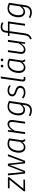

<svg xmlns="http://www.w3.org/2000/svg" viewBox="2396 -3196 991 5854"><g transform="rotate(-90 2892.0 -268.5)"><path d="M412 -478 65 -50H349L336 0H-15L-8 -45L338 -472H76L83 -523H418Z M916 0H838L789 -469L606 0H529L472 -523H529L575 -45L762 -523H830L881 -45L1059 -523H1116Z M1600 -491 1545 -114Q1543 -103 1543 -84Q1543 -63 1550.5 -50.5Q1558 -38 1576 -30L1559 11Q1524 3 1506 -18.5Q1488 -40 1489 -84Q1459 -40 1417.5 -14.5Q1376 11 1328 11Q1250 11 1206.5 -43.5Q1163 -98 1163 -192Q1163 -270 1191 -349Q1219 -428 1279.5 -481Q1340 -534 1432 -534Q1481 -534 1520 -523Q1559 -512 1600 -491ZM1225 -192Q1225 -116 1254 -77Q1283 -38 1337 -38Q1384 -38 1421.5 -66Q1459 -94 1493 -148L1538 -463Q1490 -487 1434 -487Q1363 -487 1315.5 -441Q1268 -395 1246.5 -327Q1225 -259 1225 -192Z M2162 -407Q2162 -389 2159 -369L2107 0H2049L2101 -367Q2104 -387 2104 -402Q2104 -485 2027 -485Q1927 -485 1834 -313L1790 0H1732L1806 -523H1855L1842 -393Q1882 -461 1932 -497.5Q1982 -534 2040 -534Q2098 -534 2130 -501Q2162 -468 2162 -407Z M2741 -491 2670 -4Q2639 207 2451 207Q2361 207 2278 158L2301 113Q2375 156 2449 156Q2590 156 2613 -3L2625 -90Q2595 -49 2554 -24.5Q2513 0 2467 0Q2390 0 2346 -54Q2302 -108 2301 -200Q2301 -278 2329.5 -355Q2358 -432 2419 -483Q2480 -534 2573 -534Q2622 -534 2661 -523Q2700 -512 2741 -491ZM2363 -200Q2363 -127 2393 -88Q2423 -49 2476 -49Q2522 -49 2561 -77Q2600 -105 2635 -158L2679 -463Q2631 -487 2573 -487Q2501 -487 2453.5 -443Q2406 -399 2384 -333Q2362 -267 2363 -200Z M3225 -475 3194 -440Q3164 -463 3133 -474Q3102 -485 3064 -485Q3008 -485 2974.5 -461.5Q2941 -438 2941 -397Q2941 -363 2966 -341.5Q2991 -320 3055 -301Q3133 -277 3167.5 -242Q3202 -207 3202 -150Q3202 -78 3146.5 -33.5Q3091 11 2998 11Q2888 11 2813 -60L2847 -94Q2880 -67 2916.5 -52.5Q2953 -38 2999 -38Q3066 -38 3103.5 -67.5Q3141 -97 3141 -145Q3141 -187 3115.5 -210Q3090 -233 3021 -255Q2944 -279 2912.5 -311.5Q2881 -344 2881 -394Q2881 -432 2903 -464Q2925 -496 2967 -515Q3009 -534 3065 -534Q3113 -534 3152 -519Q3191 -504 3225 -475Z M3394 -88Q3393 -83 3393 -74Q3393 -56 3401 -47.5Q3409 -39 3427 -39Q3441 -39 3465 -47L3478 -3Q3447 11 3417 11Q3378 11 3356.5 -9.5Q3335 -30 3335 -72Q3335 -79 3337 -97L3428 -736L3486 -744Z M4032 -491 3977 -114Q3975 -103 3975 -84Q3975 -63 3982.5 -50.5Q3990 -38 4008 -30L3991 11Q3956 3 3938 -18.5Q3920 -40 3921 -84Q3891 -40 3849.5 -14.5Q3808 11 3760 11Q3682 11 3638.5 -43.5Q3595 -98 3595 -192Q3595 -270 3623 -349Q3651 -428 3711.5 -481Q3772 -534 3864 -534Q3913 -534 3952 -523Q3991 -512 4032 -491ZM3657 -192Q3657 -116 3686 -77Q3715 -38 3769 -38Q3816 -38 3853.5 -66Q3891 -94 3925 -148L3970 -463Q3922 -487 3866 -487Q3795 -487 3747.5 -441Q3700 -395 3678.5 -327Q3657 -259 3657 -192ZM3765 -698Q3765 -717 3777.5 -729.5Q3790 -742 3809 -742Q3825 -742 3835.5 -732Q3846 -722 3846 -706Q3846 -688 3833.5 -675.5Q3821 -663 3802 -663Q3786 -663 3775.5 -673Q3765 -683 3765 -698ZM3953 -698Q3953 -717 3966 -729.5Q3979 -742 3998 -742Q4014 -742 4024 -732Q4034 -722 4034 -706Q4034 -688 4021.5 -675.5Q4009 -663 3990 -663Q3974 -663 3963.5 -673Q3953 -683 3953 -698Z M4177 -115Q4177 -132 4180 -151L4232 -523H4290L4238 -153Q4235 -135 4235 -119Q4235 -37 4312 -37Q4367 -37 4414.5 -82Q4462 -127 4500 -202L4545 -523H4603L4529 0H4481L4495 -133Q4458 -66 4409.5 -27.5Q4361 11 4301 11Q4242 11 4209.5 -22Q4177 -55 4177 -115Z M5093 0H5035L5102 -476H4869L4805 -17Q4795 51 4775 91Q4755 131 4723.5 155Q4692 179 4636 204L4618 159Q4659 140 4683 121Q4707 102 4723 69.5Q4739 37 4747 -19L4811 -476H4720L4727 -523H4818L4830 -610Q4838 -673 4883 -708.5Q4928 -744 5003 -744Q5076 -744 5140 -701L5117 -661Q5064 -695 5003 -695Q4950 -695 4921.5 -673.5Q4893 -652 4887 -606L4875 -523H5167Z M5733 -491 5662 -4Q5631 207 5443 207Q5353 207 5270 158L5293 113Q5367 156 5441 156Q5582 156 5605 -3L5617 -90Q5587 -49 5546 -24.5Q5505 0 5459 0Q5382 0 5338 -54Q5294 -108 5293 -200Q5293 -278 5321.5 -355Q5350 -432 5411 -483Q5472 -534 5565 -534Q5614 -534 5653 -523Q5692 -512 5733 -491ZM5355 -200Q5355 -127 5385 -88Q5415 -49 5468 -49Q5514 -49 5553 -77Q5592 -105 5627 -158L5671 -463Q5623 -487 5565 -487Q5493 -487 5445.5 -443Q5398 -399 5376 -333Q5354 -267 5355 -200Z"/></g></svg>

Font: FiraGO Light
Style: Italic
Weight: 300
Italic angle: -8°
Designer: bBox Type GmbH
Foundry: bBox Type GmbH
Version: Version 1.001